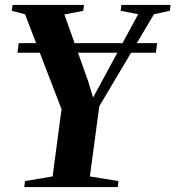

<svg xmlns="http://www.w3.org/2000/svg" viewBox="-20 -763 716 783"><path d="M79 0 82 -24.5 194.5 -43.5 231 -317.5 82 -705 28 -719 31.5 -743H322.5L319.5 -719L242.5 -704L339 -433L359.5 -365L388.5 -418.5L543.5 -705L472 -719L475 -743H675.5L672.5 -719L608 -705L385 -330L346.5 -43.5L463 -24.5L460.5 0ZM621 -587 615.5 -548H51L56.5 -587Z"/></svg>

Font: Merriweather 120pt
Style: Bold Italic
Weight: 700
Italic angle: -7.8°
Version: Version 2.101